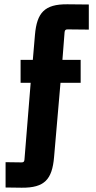

<svg xmlns="http://www.w3.org/2000/svg" viewBox="-20 -689 449 895"><path d="M81 186C188 187 223 147 232 44L262 -303H356V-410H271L281 -538C282 -548 285 -552 295 -552L394 -551V-668L294 -669C187 -670 152 -629 143 -527L133 -410H76V-303H123L94 55C93 65 90 68 80 68L6 67V185Z"/></svg>

Font: Gemini
Style: Regular
Weight: 700
Designer: Pushpananda Ekanayake, Sol Matas, Kosala Senevirathne
Foundry: Mooniak
Version: Version 1.000;PS 1.0;hotconv 1.0.86;makeotf.lib2.5.63406